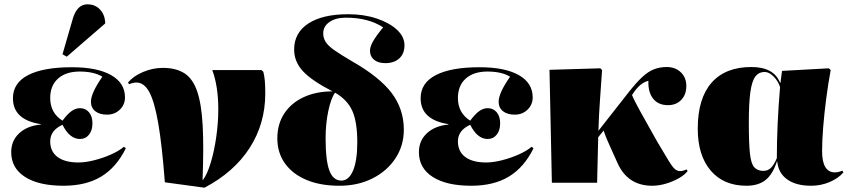

<svg xmlns="http://www.w3.org/2000/svg" viewBox="-20 -848 3938 891"><path d="M275 14Q160 14 96 -27Q32 -68 32 -142Q32 -195 69 -229.5Q106 -264 169 -270V-272Q40 -292 40 -392Q40 -463 110.5 -499.5Q181 -536 314 -536Q431 -536 495.5 -499.5Q560 -463 560 -396Q560 -362 536 -339Q512 -316 477 -316Q442 -316 422 -332Q402 -348 402 -376Q402 -416 455 -492Q416 -516 350 -516Q286 -516 249.5 -483.5Q213 -451 213 -393Q213 -324 270 -288Q293 -319 312 -332.5Q331 -346 351 -346Q377 -346 393 -327Q409 -308 409 -276Q409 -243 393 -223Q377 -203 351 -203Q303 -203 270 -269Q213 -243 213 -192Q213 -145 247 -119.5Q281 -94 344 -94Q377 -94 418 -104.5Q459 -115 496 -131.5Q533 -148 555 -167L564 -160Q520 -71 449.5 -28.5Q379 14 275 14ZM290 -585 270 -596 319 -765Q339 -828 386 -828Q419 -828 441.5 -806.5Q464 -785 468 -749V-739Z M929 23 745 -2Q732 -174 714.5 -275Q697 -376 673 -420.5Q649 -465 613 -465Q597 -465 579 -457L574 -465Q599 -495 644 -514Q689 -533 736 -533Q796 -533 835 -508.5Q874 -484 894.5 -425.5Q915 -367 920.5 -266Q926 -165 920 -13H922Q942 -40 958 -93Q974 -146 983.5 -212Q993 -278 993 -341Q993 -448 965 -523H1193L1202 -515Q1207 -496 1209 -473Q1211 -450 1211 -414Q1211 -274 1138.5 -161.5Q1066 -49 929 23Z M1555 14Q1467 14 1402.5 -13Q1338 -40 1302.5 -89.5Q1267 -139 1267 -206Q1267 -272 1299 -321Q1331 -370 1389 -397Q1447 -424 1523 -424Q1426 -474 1385.5 -518Q1345 -562 1345 -618Q1345 -696 1411 -739Q1477 -782 1596 -782Q1668 -782 1727 -762.5Q1786 -743 1821.5 -710.5Q1857 -678 1857 -638Q1857 -599 1833 -577Q1809 -555 1768 -555Q1735 -555 1716 -570.5Q1697 -586 1697 -613Q1697 -631 1711 -656Q1725 -681 1758 -721Q1690 -766 1585 -766Q1538 -766 1509 -746Q1480 -726 1480 -693Q1480 -672 1491 -654Q1502 -636 1531 -615.5Q1560 -595 1613 -564Q1741 -491 1797.5 -416.5Q1854 -342 1854 -246Q1854 -172 1815 -113Q1776 -54 1708.5 -20Q1641 14 1555 14ZM1564 -10Q1599 -10 1618.5 -56.5Q1638 -103 1638 -188Q1638 -282 1615 -333.5Q1592 -385 1535 -418Q1516 -392 1503.5 -333Q1491 -274 1491 -206Q1491 -103 1508.5 -56.5Q1526 -10 1564 -10Z M2167 14Q2052 14 1988 -27Q1924 -68 1924 -142Q1924 -195 1961 -229.5Q1998 -264 2061 -270V-272Q1932 -292 1932 -392Q1932 -463 2002.5 -499.5Q2073 -536 2206 -536Q2323 -536 2387.5 -499.5Q2452 -463 2452 -396Q2452 -362 2428 -339Q2404 -316 2369 -316Q2334 -316 2314 -332Q2294 -348 2294 -376Q2294 -416 2347 -492Q2308 -516 2242 -516Q2178 -516 2141.5 -483.5Q2105 -451 2105 -393Q2105 -324 2162 -288Q2185 -319 2204 -332.5Q2223 -346 2243 -346Q2269 -346 2285 -327Q2301 -308 2301 -276Q2301 -243 2285 -223Q2269 -203 2243 -203Q2195 -203 2162 -269Q2105 -243 2105 -192Q2105 -145 2139 -119.5Q2173 -94 2236 -94Q2269 -94 2310 -104.5Q2351 -115 2388 -131.5Q2425 -148 2447 -167L2456 -160Q2412 -71 2341.5 -28.5Q2271 14 2167 14Z M3007 14Q2892 14 2845 -93Q2829 -130 2811 -168.5Q2793 -207 2781 -242L2756 -211L2751 0H2541L2530 -524L2766 -531L2774 -523Q2770 -461 2764.5 -387Q2759 -313 2757 -241L2899 -422Q2934 -466 2961 -491Q2988 -516 3015 -526.5Q3042 -537 3074 -537Q3114 -537 3139.5 -512.5Q3165 -488 3165 -449Q3165 -409 3141.5 -384.5Q3118 -360 3080 -360Q3035 -360 3011 -390Q2987 -420 2989 -473Q2950 -464 2917 -413L2913 -407Q2921 -386 2951 -331.5Q2981 -277 3028 -194Q3065 -131 3083.5 -101Q3102 -71 3113 -62.5Q3124 -54 3136 -54Q3150 -54 3166 -62L3171 -54Q3157 -36 3129.5 -20.5Q3102 -5 3069.5 4.5Q3037 14 3007 14Z M3444 14Q3338 14 3278 -56.5Q3218 -127 3218 -251Q3218 -391 3282 -464Q3346 -537 3467 -537Q3571 -537 3600 -464H3602L3609 -519L3826 -531L3835 -523Q3823 -459 3814 -389.5Q3805 -320 3800 -257Q3795 -194 3795 -147Q3795 -48 3855 -48Q3870 -48 3889 -56L3894 -48Q3870 -20 3829.5 -3Q3789 14 3744 14Q3674 14 3633 -15.5Q3592 -45 3587 -98H3585Q3566 -39 3532.5 -12.5Q3499 14 3444 14ZM3523 -55Q3543 -55 3557.5 -69Q3572 -83 3585 -114Q3585 -267 3600 -444Q3591 -472 3570 -493Q3549 -514 3529 -514Q3501 -514 3485 -492.5Q3469 -471 3462 -419.5Q3455 -368 3455 -279Q3455 -185 3460 -137Q3465 -89 3480 -72Q3495 -55 3523 -55Z"/></svg>

Font: Display Black
Style: Regular
Weight: 900
Designer: Latin by Veronika Burian and Jose Scaglione. Greek by Irene Vlachou. Cyrillic by Vera Evstafieva.
Foundry: TypeTogether
Version: Version 3.002